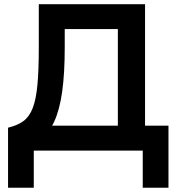

<svg xmlns="http://www.w3.org/2000/svg" viewBox="-20 -720 852 918"><path d="M543.5 0V-581H289.5V-493Q289.5 -368.5 277.2 -281.2Q265 -194 238.8 -137.8Q212.5 -81.5 169.2 -49.5Q126 -17.5 64 -2.5L18.5 -109.5Q63 -120 91.8 -141Q120.5 -162 136.5 -203.5Q152.5 -245 159 -315Q165.5 -385 165.5 -493V-700H673.5V0ZM18.5 177.5V-109.5L101 -105.5L146 -119H785.5V177.5H662.5V0H141.5V177.5Z"/></svg>

Font: Geologica Medium
Style: Regular
Weight: 500
Designer: Sindre Bremnes, Frode Helland
Foundry: Monokrom Skriftforlag AS
Version: Version 1.010;gftools[0.9.28]